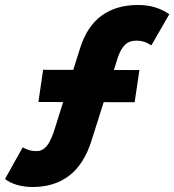

<svg xmlns="http://www.w3.org/2000/svg" viewBox="-24 -719 699 770"><path d="M107 31Q75 31 46 23Q17 15 -4 -1L67 -128Q82 -120 94 -116.5Q106 -113 123 -113Q138 -113 150.5 -121.5Q163 -130 172.5 -146.5Q182 -163 191 -188L296 -522Q324 -613 383 -656Q442 -699 529 -699Q566 -699 596.5 -690Q627 -681 655 -662L583 -537Q566 -548 552.5 -552Q539 -556 524 -556Q494 -556 477 -539Q460 -522 449 -490L343 -155Q313 -60 253.5 -14.5Q194 31 107 31ZM130 -310 149 -439 535 -438 516 -309Z"/></svg>

Font: Lexend
Style: Bold Italic
Weight: 700
Italic angle: -8.13011°
Designer: Bonnie Shaver-Troup, Thomas Jockin
Foundry: Lexend
Version: Version 1.007